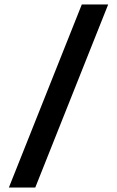

<svg xmlns="http://www.w3.org/2000/svg" viewBox="-20 -736 528 866"><path d="M349 -716H468L139 110H20Z"/></svg>

Font: Uncut Sans Variable
Style: Regular
Weight: 400
Designer: Kasper Nordkvist
Foundry: UNCUT.wtf
Version: Version 1.304;Glyphs 3.2 (3246)